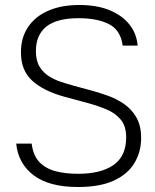

<svg xmlns="http://www.w3.org/2000/svg" viewBox="-20 -737 621 770"><path d="M472 -554Q464 -616 417.5 -640Q371 -664 295 -664Q208 -664 166 -630.5Q124 -597 124 -532Q124 -494 138.5 -470Q153 -446 176 -431.5Q199 -417 225 -408.5Q251 -400 273 -394L350 -373Q379 -365 413 -353Q447 -341 477.5 -320Q508 -299 527 -266Q546 -233 546 -184Q546 -128 519 -83Q492 -38 436 -12.5Q380 13 293 13Q177 13 115 -34Q53 -81 45 -161H107Q113 -113 138 -87Q163 -61 202.5 -50.5Q242 -40 293 -40Q385 -40 435.5 -75.5Q486 -111 486 -186Q486 -231 464.5 -257Q443 -283 407.5 -298Q372 -313 331 -324L235 -350Q153 -373 108.5 -414Q64 -455 64 -527Q64 -586 92.5 -628.5Q121 -671 173.5 -694Q226 -717 298 -717Q368 -717 418.5 -696.5Q469 -676 498.5 -639.5Q528 -603 532 -554Z"/></svg>

Font: 42dot Sans Light
Style: Regular
Weight: 300
Designer: 42dot
Version: Version 1.000